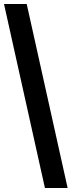

<svg xmlns="http://www.w3.org/2000/svg" viewBox="-20 -727 357 958"><path d="M204.1 210.9 0 -707H113.3L317.4 210.9Z"/></svg>

Font: Wanted Sans SemiBold
Style: Regular
Weight: 600
Designer: Original Design by Kil Hyung-jin and Kang Hanbin, Wanted Lab, Inc; Hangeul from Source Han Sans by Jang Soo-young and Ka
Foundry: Wanted Lab, Inc.
Version: Version 1.003